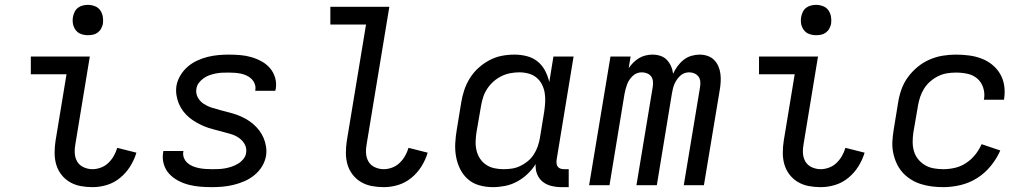

<svg xmlns="http://www.w3.org/2000/svg" viewBox="-20 -763 4240 791"><path d="M361 8Q336 8 312 3.5Q288 -1 267.5 -13Q247 -25 232.5 -44Q218 -63 211.5 -85.5Q205 -108 205 -133.5Q205 -159 209 -184L254 -457H107V-530H350L291 -172Q287 -152 288 -132.5Q289 -113 298 -97.5Q307 -82 324.5 -74Q342 -66 361 -66Q378 -66 395.5 -72.5Q413 -79 426.5 -92Q440 -105 449 -121Q458 -137 463 -154L542 -134Q533 -104 516 -77Q499 -50 474.5 -30Q450 -10 420.5 -1Q391 8 361 8ZM342 -618Q327 -618 313.5 -623Q300 -628 291.5 -639.5Q283 -651 280.5 -665.5Q278 -680 281 -695Q283 -705 288 -715Q293 -725 302 -731.5Q311 -738 321.5 -740.5Q332 -743 342 -743Q357 -743 371 -737.5Q385 -732 393 -720.5Q401 -709 403.5 -694.5Q406 -680 404 -665Q402 -655 396.5 -645Q391 -635 382 -628.5Q373 -622 362.5 -620Q352 -618 342 -618Z M853 8Q828 8 804 6Q780 4 757 -2Q734 -8 713.5 -19Q693 -30 677.5 -46.5Q662 -63 655 -86Q648 -109 652 -134Q652 -135 652.5 -137Q653 -139 653 -141H736Q736 -140 735.5 -139Q735 -138 735 -137Q733 -124 738 -112Q743 -100 752.5 -91.5Q762 -83 774.5 -78Q787 -73 799.5 -70.5Q812 -68 825.5 -67Q839 -66 853 -66Q866 -66 880 -66.5Q894 -67 907.5 -69.5Q921 -72 934.5 -76.5Q948 -81 960.5 -88.5Q973 -96 982.5 -107.5Q992 -119 994 -133Q997 -153 988 -169Q979 -185 963.5 -195.5Q948 -206 930 -211Q912 -216 894 -221Q876 -226 858 -230.5Q840 -235 823 -242Q806 -249 790 -258Q774 -267 760 -278.5Q746 -290 735 -304.5Q724 -319 717 -335.5Q710 -352 707 -371Q704 -390 707 -410Q711 -432 723 -452Q735 -472 752.5 -487.5Q770 -503 791.5 -513Q813 -523 835 -528.5Q857 -534 879 -536Q901 -538 922 -538Q946 -538 970 -536Q994 -534 1016 -527.5Q1038 -521 1058 -510Q1078 -499 1092.5 -482Q1107 -465 1113.5 -442.5Q1120 -420 1116 -396Q1115 -395 1115 -393Q1115 -391 1114 -389H1031Q1032 -390 1032 -391Q1032 -392 1032 -393Q1034 -405 1029.5 -417Q1025 -429 1016.5 -437.5Q1008 -446 996.5 -451.5Q985 -457 973 -459.5Q961 -462 948 -463Q935 -464 922 -464Q909 -464 896 -463.5Q883 -463 870 -460.5Q857 -458 844 -453.5Q831 -449 819.5 -441Q808 -433 799.5 -422Q791 -411 789 -397Q786 -378 795 -361.5Q804 -345 819.5 -335Q835 -325 852.5 -319.5Q870 -314 888.5 -309Q907 -304 925 -299.5Q943 -295 960 -288.5Q977 -282 993 -273Q1009 -264 1023 -252Q1037 -240 1048 -225.5Q1059 -211 1066 -194.5Q1073 -178 1076 -159Q1079 -140 1076 -121Q1072 -98 1059.5 -77.5Q1047 -57 1028 -41.5Q1009 -26 987 -16.5Q965 -7 942.5 -1.5Q920 4 897.5 6Q875 8 853 8Z M1561 8Q1536 8 1512 3.5Q1488 -1 1467.5 -13Q1447 -25 1432.5 -44Q1418 -63 1411.5 -85.5Q1405 -108 1405 -133.5Q1405 -159 1409 -184L1488 -662H1341V-735H1584L1491 -172Q1487 -152 1488 -132.5Q1489 -113 1498 -97.5Q1507 -82 1524.5 -74Q1542 -66 1561 -66Q1578 -66 1595.5 -72.5Q1613 -79 1626.5 -92Q1640 -105 1649 -121Q1658 -137 1663 -154L1742 -134Q1733 -104 1716 -77Q1699 -50 1674.5 -30Q1650 -10 1620.5 -1Q1591 8 1561 8Z M2010 8Q2010 8 2010 8Q2010 8 2010 8Q1982 8 1955 0.5Q1928 -7 1908 -24.5Q1888 -42 1876 -66Q1864 -90 1859 -117Q1854 -144 1855.5 -172.5Q1857 -201 1862 -230L1880 -340Q1884 -366 1892.5 -391.5Q1901 -417 1915.5 -440.5Q1930 -464 1951 -483Q1972 -502 1996.5 -515Q2021 -528 2047 -533Q2073 -538 2099 -538Q2126 -538 2151 -531.5Q2176 -525 2195 -509.5Q2214 -494 2225.5 -472Q2237 -450 2243 -425L2260 -530H2343L2273 -104Q2272 -96 2273 -88.5Q2274 -81 2278.5 -75.5Q2283 -70 2290 -68Q2297 -66 2305 -66H2323V8H2293Q2272 8 2251.5 3Q2231 -2 2215.5 -14.5Q2200 -27 2192.5 -46.5Q2185 -66 2187 -87Q2173 -65 2153 -46Q2133 -27 2109.5 -14.5Q2086 -2 2060.5 3Q2035 8 2010 8ZM2054 -66Q2072 -66 2089 -68.5Q2106 -71 2123 -79Q2140 -87 2154.5 -99Q2169 -111 2179 -126.5Q2189 -142 2195 -159Q2201 -176 2204 -193L2222 -303Q2225 -323 2226 -342.5Q2227 -362 2224 -380.5Q2221 -399 2212.5 -415.5Q2204 -432 2190 -443.5Q2176 -455 2157.5 -460Q2139 -465 2120 -465Q2101 -465 2082.5 -461.5Q2064 -458 2046.5 -449.5Q2029 -441 2014 -428Q1999 -415 1988 -398.5Q1977 -382 1971 -364Q1965 -346 1962 -328L1943 -218Q1940 -199 1939.5 -179.5Q1939 -160 1943.5 -142Q1948 -124 1958 -109Q1968 -94 1983 -84Q1998 -74 2016.5 -70Q2035 -66 2054 -66Z M2407 0 2495 -530H2578L2570 -482Q2578 -494 2589 -505Q2600 -516 2612.5 -523.5Q2625 -531 2639.5 -534.5Q2654 -538 2668 -538Q2685 -538 2700.5 -533Q2716 -528 2727 -516.5Q2738 -505 2744.5 -490.5Q2751 -476 2753 -459Q2760 -475 2771 -490Q2782 -505 2796.5 -516.5Q2811 -528 2828.5 -533Q2846 -538 2862 -538Q2880 -538 2895.5 -532.5Q2911 -527 2922 -516Q2933 -505 2939.5 -490Q2946 -475 2948 -458.5Q2950 -442 2949 -425Q2948 -408 2945 -391L2880 0H2797L2864 -404Q2866 -416 2865 -427.5Q2864 -439 2857.5 -447.5Q2851 -456 2841 -460.5Q2831 -465 2819 -465Q2809 -465 2799.5 -461.5Q2790 -458 2782 -450.5Q2774 -443 2768 -434Q2762 -425 2758 -415.5Q2754 -406 2752 -396.5Q2750 -387 2748 -377L2686 0H2602L2669 -404Q2671 -416 2670 -427.5Q2669 -439 2663 -447.5Q2657 -456 2646.5 -460.5Q2636 -465 2624 -465Q2614 -465 2604.5 -461.5Q2595 -458 2587 -450.5Q2579 -443 2573 -434Q2567 -425 2563.5 -415.5Q2560 -406 2557.5 -396.5Q2555 -387 2553 -377L2491 0Z M3361 8Q3336 8 3312 3.5Q3288 -1 3267.5 -13Q3247 -25 3232.5 -44Q3218 -63 3211.5 -85.5Q3205 -108 3205 -133.5Q3205 -159 3209 -184L3254 -457H3107V-530H3350L3291 -172Q3287 -152 3288 -132.5Q3289 -113 3298 -97.5Q3307 -82 3324.5 -74Q3342 -66 3361 -66Q3378 -66 3395.5 -72.5Q3413 -79 3426.5 -92Q3440 -105 3449 -121Q3458 -137 3463 -154L3542 -134Q3533 -104 3516 -77Q3499 -50 3474.5 -30Q3450 -10 3420.5 -1Q3391 8 3361 8ZM3342 -618Q3327 -618 3313.5 -623Q3300 -628 3291.5 -639.5Q3283 -651 3280.5 -665.5Q3278 -680 3281 -695Q3283 -705 3288 -715Q3293 -725 3302 -731.5Q3311 -738 3321.5 -740.5Q3332 -743 3342 -743Q3357 -743 3371 -737.5Q3385 -732 3393 -720.5Q3401 -709 3403.5 -694.5Q3406 -680 3404 -665Q3402 -655 3396.5 -645Q3391 -635 3382 -628.5Q3373 -622 3362.5 -620Q3352 -618 3342 -618Z M3866 8Q3842 8 3818.5 5Q3795 2 3773 -5Q3751 -12 3731.5 -24.5Q3712 -37 3697.5 -53.5Q3683 -70 3673.5 -91Q3664 -112 3659.5 -135Q3655 -158 3656.5 -182Q3658 -206 3662 -230L3680 -340Q3684 -367 3693.5 -394Q3703 -421 3720 -444.5Q3737 -468 3760 -487Q3783 -506 3809.5 -517.5Q3836 -529 3863.5 -533.5Q3891 -538 3918 -538Q3946 -538 3972.5 -534.5Q3999 -531 4023 -522Q4047 -513 4067 -497Q4087 -481 4100 -459Q4113 -437 4117 -411Q4121 -385 4117 -358Q4117 -356 4116.5 -355Q4116 -354 4116 -352H4033Q4033 -353 4033.5 -354Q4034 -355 4034 -355Q4038 -379 4030.5 -402Q4023 -425 4006 -439.5Q3989 -454 3966 -459Q3943 -464 3918 -464Q3900 -464 3881.5 -461Q3863 -458 3845.5 -449.5Q3828 -441 3813 -428Q3798 -415 3787.5 -398.5Q3777 -382 3771 -364Q3765 -346 3762 -328L3743 -218Q3740 -198 3740 -178Q3740 -158 3745.5 -139.5Q3751 -121 3763 -106.5Q3775 -92 3791 -82.5Q3807 -73 3826.5 -69.5Q3846 -66 3866 -66Q3890 -66 3914 -71.5Q3938 -77 3959.5 -91Q3981 -105 3997.5 -125.5Q4014 -146 4024 -169L4101 -143Q4086 -109 4061.5 -79Q4037 -49 4005 -29Q3973 -9 3937 -0.5Q3901 8 3866 8Z"/></svg>

Font: Iosevka Curly Extended
Style: Italic
Weight: 400
Width: 7
Italic angle: -9°
Monospace: yes
Designer: Belleve Invis
Foundry: Belleve Invis
Version: Version 11.1.0; ttfautohint (v1.8.3)